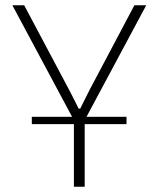

<svg xmlns="http://www.w3.org/2000/svg" viewBox="-20 -710 602 730"><path d="M461 -238H302V0H261V-238H101V-266H254L27 -690H72L243 -368Q249 -357 261 -333Q273 -309 279 -297H285L320 -367L491 -690H536L309 -266H461Z"/></svg>

Font: Exo 2.0 Extra Light
Style: Regular
Weight: 250
Designer: Natanael Gama
Version: Version 1.001;PS 001.001;hotconv 1.0.70;makeotf.lib2.5.58329